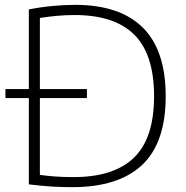

<svg xmlns="http://www.w3.org/2000/svg" viewBox="-20 -767 766 792"><path d="M278.5 5Q233.5 5 192.8 2.5Q152 0 99 -6.5V-362.5H2.5V-399.5H99V-728Q145.5 -737.5 195.2 -742.2Q245 -747 289.5 -747Q474 -747 568.8 -653.5Q663.5 -560 663.5 -370Q663.5 -178 566.2 -86.5Q469 5 278.5 5ZM283.5 -36.5Q449.5 -36.5 532.5 -116.5Q615.5 -196.5 615.5 -370Q615.5 -543 533.8 -624Q452 -705 288 -705Q254 -705 218.5 -702Q183 -699 144.5 -693V-399.5H338.5V-362.5H144.5V-45.5Q174.5 -41.5 207.2 -39Q240 -36.5 283.5 -36.5Z"/></svg>

Font: Encode Sans SmExp XLt
Style: Regular
Weight: 200
Width: 6
Designer: Multiple Designers
Foundry: Impallari Type
Version: Version 3.002; ttfautohint (v1.8.3) -l 8 -r 50 -G 200 -x 14 